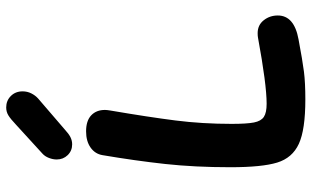

<svg xmlns="http://www.w3.org/2000/svg" viewBox="-213 -790 1006 620"><g transform="rotate(-90 290.0 -480.0)"><path d="M60 -239Q60 -354 70.5 -450Q81 -546 99 -652Q103 -676 123.5 -690.5Q144 -705 176 -705Q210 -705 227.5 -688.5Q245 -672 245 -644Q245 -638 243 -626Q222 -503 211 -416.5Q200 -330 200 -235Q200 -186 204.5 -163Q209 -140 222.5 -131Q236 -122 265 -122Q327 -122 479 -150Q484 -151 493 -151Q519 -151 534.5 -131.5Q550 -112 550 -86Q550 -33 473 -19Q404 -6 368.5 -1.5Q333 3 279 3Q181 3 135.5 -18Q90 -39 75 -88Q60 -137 60 -239ZM85 -800Q85 -812 90 -825Q95 -838 104 -846L197 -931Q216 -949 227.5 -956Q239 -963 253 -963Q275 -963 290 -948Q305 -933 305 -910Q305 -895 298.5 -882Q292 -869 282 -860L182 -774Q168 -761 157 -755.5Q146 -750 134 -750Q113 -750 99 -764.5Q85 -779 85 -800Z"/></g></svg>

Font: Mali
Style: Bold
Weight: 700
Designer: Kitiyaporn Chalermlarp | Katatrad Aksorn Co.,Ltd.
Foundry: Cadson Demak Co.,Ltd.
Version: Version 1.000; ttfautohint (v1.6)